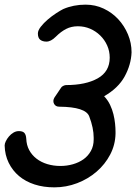

<svg xmlns="http://www.w3.org/2000/svg" viewBox="-45 -760 586 826"><path d="M195 -602Q174 -581 155 -581Q138 -581 128 -589Q118 -597 118 -616Q118 -629 130.5 -645Q143 -661 160.5 -676Q178 -691 196.5 -703Q215 -715 227 -721Q271 -740 323 -740Q365 -740 401 -723Q437 -706 463.5 -677.5Q490 -649 505.5 -612Q521 -575 521 -535Q519 -482 491.5 -431.5Q464 -381 403 -346Q419 -329 428.5 -309Q438 -289 443 -268.5Q448 -248 450 -228.5Q452 -209 452 -193V-185Q451 -137 429 -95Q407 -53 370.5 -21.5Q334 10 287 28Q240 46 189 46Q142 46 103.5 33.5Q65 21 37 -2.5Q9 -26 -7.5 -59.5Q-24 -93 -25 -134Q-25 -142 -20 -152.5Q-15 -163 -6.5 -173Q2 -183 13 -189.5Q24 -196 36 -196Q53 -196 60 -188Q67 -180 68 -163Q69 -136 80.5 -114.5Q92 -93 112 -77.5Q132 -62 158.5 -54Q185 -46 215 -46Q243 -46 269 -53.5Q295 -61 314.5 -75Q334 -89 346 -110.5Q358 -132 358 -160V-168Q358 -209 339 -259Q324 -300 210 -301Q194 -301 187.5 -313.5Q181 -326 189 -340L218 -383Q220 -387 227 -390.5Q234 -394 239 -394Q324 -394 375.5 -423Q427 -452 427 -512Q427 -540 416 -564.5Q405 -589 386 -607.5Q367 -626 342.5 -636.5Q318 -647 290 -647Q262 -647 239.5 -635.5Q217 -624 195 -602Z"/></svg>

Font: Discipuli Britannica Bold
Style: Regular
Weight: 700
Designer: Peter Wiegel
Foundry: Peter Wiegel
Version: Version 0.001 2009